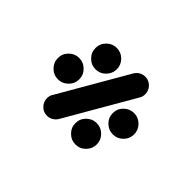

<svg xmlns="http://www.w3.org/2000/svg" viewBox="-75 -622 471 471"><g transform="rotate(-45 160.5 -386.5)"><path d="M205.9 -433.7Q205.9 -448.9 216.9 -459.8Q227.8 -470.7 243 -470.7Q258.1 -470.7 269.1 -459.8Q280 -448.9 280 -433.7Q280 -418.5 269.1 -407.6Q258.1 -396.7 243 -396.7Q227.8 -396.7 216.9 -407.6Q205.9 -418.5 205.9 -433.7ZM40.7 -338.1Q40.7 -353.3 51.7 -364.3Q62.6 -375.2 77.8 -375.2Q93 -375.2 103.9 -364.3Q114.8 -353.3 114.8 -338.1Q114.8 -323 103.9 -312Q93 -301.1 77.8 -301.1Q62.6 -301.1 51.7 -312Q40.7 -323 40.7 -338.1ZM123 -290.7Q123 -305.9 133.9 -316.9Q144.8 -327.8 160 -327.8Q175.2 -327.8 186.1 -316.9Q197 -305.9 197 -290.7Q197 -275.6 186.1 -264.6Q175.2 -253.7 160 -253.7Q144.8 -253.7 133.9 -264.6Q123 -275.6 123 -290.7ZM41.1 -437.4Q41.1 -450.1 50.2 -458.9Q59.3 -467.8 71.8 -467.8Q80.9 -467.8 87.4 -463.3L264.8 -360.7Q271.5 -356.7 275.6 -349.7Q279.6 -342.7 279.6 -334.4Q279.6 -321.8 270.6 -312.9Q261.6 -304.1 248.7 -304.1Q240 -304.1 233.3 -308.5L55.9 -411.1Q49.3 -415.2 45.2 -422.2Q41.1 -429.1 41.1 -437.4ZM123.3 -481.5Q123.3 -496.7 134.3 -507.6Q145.2 -518.5 160.4 -518.5Q175.6 -518.5 186.5 -507.6Q197.4 -496.7 197.4 -481.5Q197.4 -466.3 186.5 -455.4Q175.6 -444.4 160.4 -444.4Q145.2 -444.4 134.3 -455.4Q123.3 -466.3 123.3 -481.5Z"/></g></svg>

Font: 26F Galaxy Sans
Style: Regular
Weight: 400
Designer: C₂₉H₂₅N₃O₅
Version: Version 1.100;FEAKit 1.0